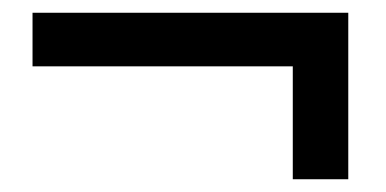

<svg xmlns="http://www.w3.org/2000/svg" viewBox="-20 -434 605 301"><path d="M526 -153H439V-330H31V-414H526Z"/></svg>

Font: Hind Jalandhar Medium
Style: Regular
Weight: 500
Designer: Namrata Goyal
Foundry: Indian Type Foundry
Version: Version 0.702;PS 1.0;hotconv 1.0.81;makeotf.lib2.5.63406